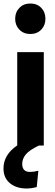

<svg xmlns="http://www.w3.org/2000/svg" viewBox="-53 -827 313 1091"><path d="M119.1 -633.8Q81.5 -633.8 57.4 -658.4Q33.2 -683.1 33.2 -720.2Q33.2 -757.8 57.4 -782.5Q81.5 -807.1 119.1 -807.1Q157.7 -807.1 181.4 -782.5Q205.1 -757.8 205.1 -720.2Q205.1 -683.1 181.2 -658.4Q157.2 -633.8 119.1 -633.8ZM44.9 -1V-530.8H195.8V0H168Q113.3 25.9 93.3 50.8Q73.2 75.7 73.2 104Q73.2 149.9 117.2 149.9Q139.6 149.9 165 143.1L155.8 235.8Q125 244.1 98.1 244.1Q39.6 244.1 3.2 213.9Q-33.2 183.6 -33.2 129.9Q-33.2 52.7 44.9 -1Z"/></svg>

Font: Fira Sans Compressed
Style: Bold
Weight: 700
Width: 1
Designer: Carrois Corporate & Edenspiekermann AG
Foundry: Carrois Corporate GbR & Edenspiekermann AG
Version: Version 4.203;PS 004.203;hotconv 1.0.88;makeotf.lib2.5.64775